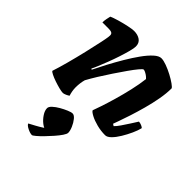

<svg xmlns="http://www.w3.org/2000/svg" viewBox="-216 -622 1018 1018"><g transform="rotate(45 293.0 -113.0)"><path d="M158 0Q147 0 127.5 -5Q108 -10 87.5 -17Q67 -24 52 -31.5Q37 -39 35 -44Q47 -80 61 -132Q75 -184 88 -239Q101 -294 110 -337Q113 -352 115 -362Q117 -372 118 -380Q119 -388 119 -393Q119 -404 111.5 -408.5Q104 -413 88 -413H41Q41 -426 44 -441Q47 -456 49 -464Q64 -471 93 -479.5Q122 -488 150.5 -494Q179 -500 192 -500Q220 -500 238.5 -487Q257 -474 257 -448Q257 -435 250 -408.5Q243 -382 232.5 -350Q222 -318 210 -287Q198 -256 188 -232Q178 -208 173 -199L178 -195Q195 -230 216.5 -270.5Q238 -311 262 -351.5Q286 -392 310 -425.5Q334 -459 356.5 -479.5Q379 -500 397 -500Q413 -500 437.5 -491Q462 -482 486.5 -469Q511 -456 528.5 -443.5Q546 -431 548 -425Q548 -388 540 -343.5Q532 -299 519.5 -253.5Q507 -208 494.5 -169.5Q482 -131 472.5 -105Q463 -79 461 -73L472 -66Q483 -76 497 -96.5Q511 -117 525.5 -139.5Q540 -162 550 -178Q559 -178 571 -173Q583 -168 585 -163Q580 -142 567.5 -114.5Q555 -87 539 -60.5Q523 -34 506 -17Q489 0 474 0Q442 0 411 -8Q380 -16 358.5 -27.5Q337 -39 334 -47Q339 -60 350.5 -94Q362 -128 375.5 -174.5Q389 -221 400.5 -271Q412 -321 417 -364Q409 -373 400 -379Q391 -385 384 -388Q377 -391 373 -391Q368 -391 352.5 -372.5Q337 -354 316 -324Q295 -294 271.5 -259Q248 -224 227 -190Q206 -156 192 -130Q188 -116 186 -100.5Q184 -85 184 -69Q184 -55 186.5 -41Q189 -27 193 -15Q186 -10 176 -5.5Q166 -1 158 0ZM199 274Q185 274 165 264Q145 254 142 244Q159 235 177.5 225Q196 215 213 204Q230 193 239 180L231 203Q218 203 200 189Q182 175 168.5 154.5Q155 134 155 116Q155 105 169 92Q183 79 203 67.5Q223 56 242 48Q261 40 271 40Q283 40 296 56Q309 72 318 93Q327 114 327 129Q327 138 315.5 155Q304 172 286 192.5Q268 213 250 231.5Q232 250 217.5 262Q203 274 199 274Z"/></g></svg>

Font: Texturina Medium 12pt Black
Style: Italic
Weight: 900
Italic angle: -11°
Version: Version 1.002